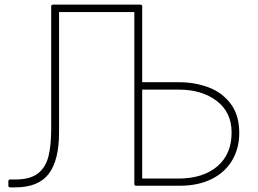

<svg xmlns="http://www.w3.org/2000/svg" viewBox="-20 -781 1115 829"><path d="M594 -753V-426H753Q821 -426 880 -404Q939 -382 976 -333Q1013 -284 1013 -207Q1013 -140 982 -88Q951 -36 893 -7.5Q835 21 756 21H568Q560 21 560 13V-729H235V-210Q235 -89 190.5 -30.5Q146 28 46 28H24Q16 28 16 20V2Q16 -6 24 -6H46Q110 -6 143.5 -32Q177 -58 189 -105Q201 -152 201 -225V-753Q201 -761 209 -761H586Q594 -761 594 -753ZM980 -209Q980 -296 916 -345Q852 -394 753 -394H594V-10H749Q856 -10 918 -62.5Q980 -115 980 -209Z"/></svg>

Font: LINE Seed JP_TTF Thin
Style: Regular
Weight: 250
Designer: LY Corporation & Fontrix & Fontworks
Version: Version 1.008